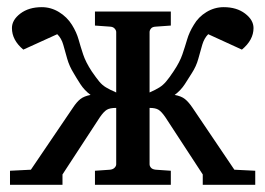

<svg xmlns="http://www.w3.org/2000/svg" viewBox="-20 -514 738 534"><path d="M7.8 0V-39.1L65.9 -42L183.1 -214.8Q193.4 -230.5 203.6 -238.5Q213.9 -246.6 231.9 -250Q214.8 -262.7 203.6 -280Q192.4 -297.4 185.1 -310.1Q172.9 -329.6 167 -350.3Q161.1 -371.1 156 -389.4Q150.9 -407.7 139.2 -418.9L44.9 -376Q13.2 -402.3 13.2 -436Q13.2 -458.5 36.6 -476.3Q60.1 -494.1 96.2 -494.1Q121.6 -494.1 144 -480.5Q166.5 -466.8 180.2 -444.8Q192.9 -424.3 198.5 -404.3Q204.1 -384.3 211.2 -362.8Q218.3 -341.3 234.9 -315.9Q247.6 -297.4 255.9 -287.4Q264.2 -277.3 274.7 -271Q285.2 -264.6 303.2 -256.8V-424.8Q303.2 -429.7 298.8 -434.6Q294.4 -439.5 286.1 -439.9L244.1 -442.9V-481.9H455.1V-442.9L413.1 -439.9Q403.8 -439.5 399.9 -434.6Q396 -429.7 396 -424.8V-256.8Q413.6 -264.6 423.6 -271Q433.6 -277.3 442.1 -287.4Q450.7 -297.4 462.9 -315.9Q480 -341.3 487.3 -362.8Q494.6 -384.3 500.5 -404.3Q506.3 -424.3 519 -444.8Q531.7 -466.8 554.2 -480.5Q576.7 -494.1 602.1 -494.1Q638.2 -494.1 661.6 -476.3Q685.1 -458.5 685.1 -436Q685.1 -402.8 652.8 -376L559.1 -418.9Q547.9 -407.7 542.5 -389.4Q537.1 -371.1 531.5 -350.3Q525.9 -329.6 513.2 -310.1Q505.4 -297.4 494.1 -280Q482.9 -262.7 465.8 -250Q484.4 -246.6 494.4 -238.5Q504.4 -230.5 515.1 -214.8L631.8 -42L689.9 -39.1V0H543.9V-28.8L439.9 -188Q429.2 -203.6 420.9 -208.7Q412.6 -213.9 396 -213.9V-57.1Q396 -52.2 399.9 -47.6Q403.8 -43 413.1 -42L455.1 -39.1V0H244.1V-39.1L286.1 -42Q294.4 -43 298.8 -47.6Q303.2 -52.2 303.2 -57.1V-213.9Q285.6 -213.9 277.1 -208.7Q268.6 -203.6 257.8 -188L153.8 -28.8V0Z"/></svg>

Font: Charis
Style: Regular
Weight: 400
Designer: Walt Agee, Miriam Martin, Annie Olsen, Victor Gaultney, Lorna Priest, Alan Ward, Bob Hallissy, Martin Hosken, Sharon Cor
Foundry: SIL Global
Version: Version 7.000